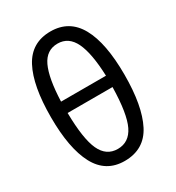

<svg xmlns="http://www.w3.org/2000/svg" viewBox="-185 -876 911 996"><g transform="rotate(-30 270.5 -377.5)"><path d="M269 10Q157 10 103.5 -90.5Q50 -191 50 -378Q50 -566 102.5 -665.5Q155 -765 270 -765Q382 -765 436.5 -666.5Q491 -568 491 -379Q491 -192 439 -91Q387 10 269 10ZM136 -422H405Q400 -559 368 -625.5Q336 -692 270 -692Q203 -692 172 -626Q141 -560 136 -422ZM269 -62Q337 -62 369.5 -129Q402 -196 405 -354H136Q138 -198 169.5 -130Q201 -62 269 -62Z"/></g></svg>

Font: Noto Sans SemiCondensed
Style: Regular
Weight: 400
Width: 4
Designer: Monotype Design Team
Foundry: Monotype Imaging Inc.
Version: Version 2.013; ttfautohint (v1.8.4.7-5d5b)